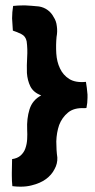

<svg xmlns="http://www.w3.org/2000/svg" viewBox="-20 -700 358 721"><path d="M98.6 -3.9Q130.9 -11.7 152.3 -27.3Q173.8 -43 184.6 -64.5Q196.3 -85 195.3 -108.4Q191.4 -135.7 191.4 -168.9Q192.4 -202.1 202.1 -230.5Q212.9 -258.8 235.4 -277.3Q257.8 -295.9 296.9 -293.9Q302.7 -293.9 304.7 -294.9Q308.6 -313.5 308.6 -333Q308.6 -338.9 308.6 -344.7Q306.6 -370.1 302.7 -392.6Q263.7 -388.7 240.2 -403.3Q216.8 -418 205.1 -443.4Q193.4 -467.8 191.4 -499Q189.5 -531.2 192.4 -561.5Q196.3 -582 193.4 -601.6Q191.4 -621.1 181.6 -635.7Q172.9 -652.3 159.2 -662.1Q144.5 -672.9 126 -675.8Q96.7 -678.7 75.2 -679.7Q70.3 -679.7 66.4 -679.7Q47.9 -679.7 29.3 -677.7Q25.4 -654.3 25.4 -630.9Q26.4 -607.4 28.3 -585Q43.9 -580.1 59.6 -572.3Q76.2 -564.5 80.1 -544.9Q84 -515.6 82 -485.4Q80.1 -454.1 81.1 -425.8Q83 -398.4 93.8 -376Q105.5 -352.5 134.8 -341.8Q101.6 -324.2 90.8 -289.1Q80.1 -254.9 82 -212.9Q83 -196.3 82 -177.7Q81.1 -159.2 75.2 -142.6Q70.3 -127.9 57.6 -116.2Q45.9 -105.5 25.4 -102.5Q25.4 -80.1 24.4 -51.8Q24.4 -46.9 24.4 -41Q24.4 -19.5 26.4 -1Q42 1 56.6 1Q80.1 1 98.6 -3.9Z"/></svg>

Font: Londrina Solid
Style: NNS
Weight: 400
Designer: Marcelo Magalhaes
Version: Version 1.002